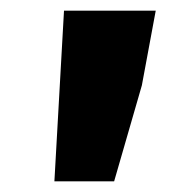

<svg xmlns="http://www.w3.org/2000/svg" viewBox="-20 -704 360 360"><path d="M82 -364H194L246 -544L272 -684H100Z"/></svg>

Font: Giro Sans Black
Style: Regular
Weight: 900
Designer: Paul D. Hunt
Foundry: Adobe Systems Incorporated
Version: Version 1.000;PS 1.0;hotconv 1.0.88;makeotf.lib2.5.647800